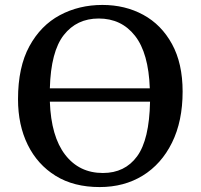

<svg xmlns="http://www.w3.org/2000/svg" viewBox="-20 -744 813 778"><path d="M384 14Q279 14 205.5 -31.5Q132 -77 92.5 -157Q53 -237 53 -342Q53 -472 99 -556.5Q145 -641 222.5 -682.5Q300 -724 395 -724Q487 -724 560.5 -684Q634 -644 677 -565.5Q720 -487 720 -373Q720 -253 677 -166Q634 -79 558.5 -32.5Q483 14 384 14ZM182 -386H587Q582 -529 527 -599Q472 -669 380 -669Q291 -669 238.5 -602Q186 -535 182 -386ZM397 -43Q486 -43 535.5 -110.5Q585 -178 588 -332H182Q187 -191 244 -117Q301 -43 397 -43Z"/></svg>

Font: Literata 36pt Medium
Style: Regular
Weight: 500
Designer: Latin by Veronika Burian and Jose Scaglione. Greek by Irene Vlachou. Cyrillic by Vera Evstafieva.
Foundry: TypeTogether
Version: Version 3.002